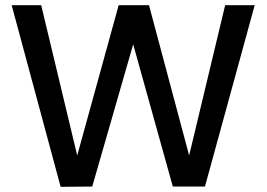

<svg xmlns="http://www.w3.org/2000/svg" viewBox="-20 -720 1029 741"><path d="M214 1 25 -700H139L278 -120L438 -700H555L710 -120L849 -700H963L771 0H647L494 -549L336 0Z"/></svg>

Font: DeepMind Sans Medium
Style: Regular
Weight: 500
Designer: Jonny Pinhorn / Modifications: Colophon Foundry
Foundry: Colophon Foundry
Version: Version 1.002; ttfautohint (v1.8.2)